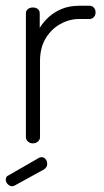

<svg xmlns="http://www.w3.org/2000/svg" viewBox="-25 -498 363 667"><path d="M89 0Q79 0 72 -6.5Q65 -13 65 -21V-452Q65 -461 72 -466.5Q79 -472 89 -472Q100 -472 106.5 -466.5Q113 -461 113 -452V-401Q125 -421 144 -438.5Q163 -456 189.5 -467Q216 -478 250 -478H286Q295 -478 301 -471.5Q307 -465 307 -455Q307 -445 301 -438.5Q295 -432 286 -432H250Q216 -432 184.5 -414.5Q153 -397 133.5 -364.5Q114 -332 114 -286V-21Q114 -13 107 -6.5Q100 0 89 0ZM18 149Q9 149 2 142Q-5 135 -5 126Q-5 115 5 111L111 50Q116 48 119 48Q128 48 133.5 55Q139 62 139 71Q139 84 127 91L27 146Q25 147 22.5 148Q20 149 18 149Z"/></svg>

Font: Dosis Light
Style: Regular
Weight: 300
Designer: EdgarTolentino, PabloImpallari, IginoMarini
Foundry: EdgarTolentino, PabloImpallari, IginoMarini
Version: Version 3.001; ttfautohint (v1.8.2)